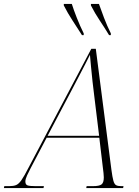

<svg xmlns="http://www.w3.org/2000/svg" viewBox="-80 -964 710 984"><path d="M-60 0 -58 -10H-33Q-11 -10 2.5 -15.5Q16 -21 30 -41Q44 -61 67 -106L388 -714H411L491 -94Q496 -56 501 -38Q506 -20 515 -15Q524 -10 541 -10H553L551 0H362L364 -10H396Q429 -10 440.5 -19Q452 -28 452 -55Q452 -65 450.5 -77.5Q449 -90 448 -98L429 -258H159L77 -102Q67 -83 58.5 -64.5Q50 -46 50 -34Q50 -18 61 -14Q72 -10 102 -10H145L143 0ZM289 -505 164 -268H428L402 -481Q398 -510 394 -548Q390 -586 386.5 -622Q383 -658 381 -683Q369 -659 357.5 -636.5Q346 -614 330 -583.5Q314 -553 289 -505ZM340 -784Q314 -825 291 -860Q268 -895 247 -936V-944H288Q297 -915 313.5 -873Q330 -831 349 -793V-784ZM479 -784Q454 -825 430.5 -860Q407 -895 386 -936V-944H427Q437 -915 453 -873Q469 -831 488 -793V-784Z"/></svg>

Font: Noto Serif Display SemiCondensed ExtraLight
Style: Italic
Weight: 200
Width: 4
Italic angle: -12°
Designer: Monotype Design Team
Foundry: Monotype Imaging Inc.
Version: Version 2.009